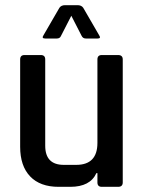

<svg xmlns="http://www.w3.org/2000/svg" viewBox="-20 -723 557 743"><path d="M358 -574H312Q301 -574 296 -584L256 -662L216 -584Q212 -574 200 -574H155Q140 -574 148 -586L210 -693Q217 -703 232 -703H280Q295 -703 302 -693L364 -586Q372 -574 358 -574ZM252 0H207Q135 0 96.5 -40.5Q58 -81 58 -155V-493Q58 -510 75 -510H138Q155 -510 155 -493V-159Q155 -85 227 -85H275Q357 -85 357 -170V-493Q357 -510 374 -510H437Q455 -510 455 -493V-17Q455 0 437 0H374Q357 0 357 -17V-53H353Q329 0 252 0Z"/></svg>

Font: Rajdhani SemiBold
Style: Regular
Weight: 600
Designer: Satya Rajpurohit, Jyotish Sonowal
Foundry: Indian Type Foundry
Version: Version 1.201 February 1, 2022